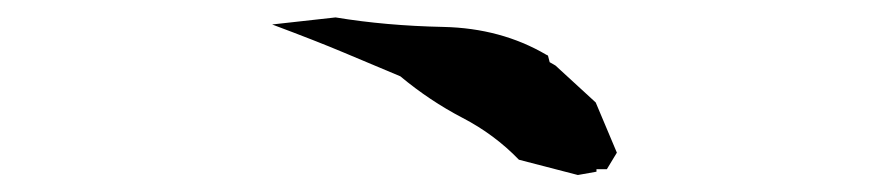

<svg xmlns="http://www.w3.org/2000/svg" viewBox="-20 -520 1040 226"><path d="M682.1 -320.8V-317.9L660.2 -314L590.8 -332Q562 -361.8 524.4 -381.3Q485.8 -401.4 451.2 -430.2Q417.5 -444.3 385 -458Q352.5 -471.7 300.3 -491.2L375 -499.5Q434.1 -489.7 502 -488.3Q569.8 -486.8 623 -455.6L625 -454.6L627 -446.8L633.8 -442.9L681.2 -399.4L706.1 -340.3L694.3 -320.8Z"/></svg>

Font: Bakudai
Style: Medium
Weight: 500
Version: Version 1.48